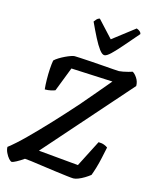

<svg xmlns="http://www.w3.org/2000/svg" viewBox="-147 -1068 936 1161"><g transform="rotate(15 320.5 -487.5)"><path d="M41 0Q33 0 21.5 -13Q10 -26 1 -45Q-8 -64 -8 -81Q35 -114 92 -170.5Q149 -227 215 -297.5Q281 -368 349 -445Q388 -490 429 -539Q470 -588 503 -627L243 -639L184 -487Q176 -483 158 -479Q140 -475 120 -475Q117 -502 116.5 -536.5Q116 -571 118 -603Q120 -635 124 -657Q134 -667 151 -677.5Q168 -688 187 -697Q206 -706 221 -711Q236 -716 243 -716Q250 -716 278.5 -714.5Q307 -713 346 -710.5Q385 -708 423 -705Q461 -702 489.5 -700Q518 -698 525 -698Q535 -699 550 -701.5Q565 -704 581 -708.5Q597 -713 606 -716Q620 -709 634.5 -687Q649 -665 649 -638L182 -108L432 -85L517 -251Q538 -251 553 -245Q568 -239 575 -233Q568 -200 560.5 -165Q553 -130 544 -100Q535 -70 527 -49Q512 -37 493 -25.5Q474 -14 456 -7Q438 0 426 0Q415 0 382.5 -4Q350 -8 308 -13.5Q266 -19 224.5 -25Q183 -31 152.5 -35Q122 -39 113 -39Q89 -22 68 -11Q47 0 41 0ZM414 -768Q400 -768 382 -792Q364 -816 343 -857Q322 -898 299 -948Q306 -957 312.5 -964.5Q319 -972 331 -975L427 -871L562 -975Q576 -970 583.5 -963Q591 -956 592 -948Q549 -898 513.5 -857Q478 -816 453 -792Q428 -768 414 -768Z"/></g></svg>

Font: Texturina 12pt SemiBold
Style: Italic
Weight: 600
Italic angle: -11°
Version: Version 1.002